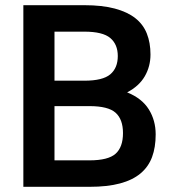

<svg xmlns="http://www.w3.org/2000/svg" viewBox="-20 -720 660 740"><path d="M70 -700H305Q374 -700 422.5 -687Q471 -674 501.5 -650Q532 -626 546 -590.5Q560 -555 560 -510Q560 -464 538 -426Q516 -388 470 -364Q527 -341 553.5 -298.5Q580 -256 580 -202Q580 -152 566 -114.5Q552 -77 521.5 -51.5Q491 -26 442.5 -13Q394 0 325 0H70ZM190 -311V-102H325Q397 -102 425.5 -127.5Q454 -153 454 -207Q454 -260 425.5 -285.5Q397 -311 325 -311ZM190 -598V-409H305Q376 -409 405 -433.5Q434 -458 434 -504Q434 -549 405 -573.5Q376 -598 305 -598Z"/></svg>

Font: Retni Sans
Style: Bold
Weight: 700
Designer: Vitaly Kuzmin
Foundry: ParaType Ltd.
Version: Version 1.00;March 2, 2019;FontCreator 11.5.0.2425 64-bit; t